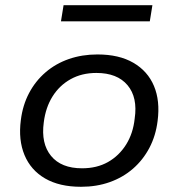

<svg xmlns="http://www.w3.org/2000/svg" viewBox="-20 -708 685 737"><path d="M291 9Q208 9 153 -23Q98 -55 74 -113Q50 -171 60 -247Q67 -304 91.5 -350.5Q116 -397 155 -430.5Q194 -464 244.5 -481.5Q295 -499 354 -499Q437 -499 492 -467Q547 -435 571 -378Q595 -321 585 -244Q578 -187 553.5 -140.5Q529 -94 490.5 -60.5Q452 -27 401.5 -9Q351 9 291 9ZM295 -62Q352 -62 394.5 -86Q437 -110 464 -153Q491 -196 497 -253Q509 -334 469.5 -381Q430 -428 350 -428Q294 -428 251 -404Q208 -380 181.5 -337.5Q155 -295 148 -238Q137 -157 176 -109.5Q215 -62 295 -62ZM214 -626 224 -688H565L555 -626Z"/></svg>

Font: Nunito Sans 10pt SemiExpanded
Style: Italic
Weight: 400
Width: 6
Italic angle: -9°
Designer: Vernon Adams
Foundry: Vernon Adams
Version: Version 3.101;gftools[0.9.27]